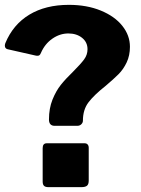

<svg xmlns="http://www.w3.org/2000/svg" viewBox="-20 -772 582 792"><path d="M0 -584Q0 -588 2 -594Q34 -671 101 -711.5Q168 -752 264 -752Q338 -752 395.5 -728.5Q453 -705 484.5 -665.5Q516 -626 516 -579Q516 -543 502.5 -514.5Q489 -486 469 -466Q449 -446 416 -418Q369 -381 345.5 -350.5Q322 -320 322 -274Q322 -266 315.5 -259.5Q309 -253 299 -253H205Q194 -253 188 -259.5Q182 -266 182 -279Q182 -325 196.5 -361Q211 -397 231 -422Q251 -447 282 -477Q313 -508 327 -527Q341 -546 341 -569Q341 -598 318.5 -616Q296 -634 262 -634Q227 -634 196 -612.5Q165 -591 149 -554Q146 -547 143 -544.5Q140 -542 135 -542Q129 -542 126 -543L11 -569Q0 -572 0 -584ZM346 -27Q346 -12 339 -6Q332 0 315 0H180Q167 0 161.5 -5.5Q156 -11 156 -23V-161Q156 -181 173 -181H329Q337 -181 341.5 -176Q346 -171 346 -162Z"/></svg>

Font: Libre Franklin ExtraBold
Style: Regular
Weight: 800
Designer: Pablo Impallari, Rodrigo Fuenzalida
Foundry: Impallari Type
Version: Version 1.002; ttfautohint (v1.5)